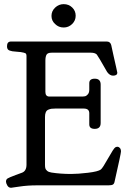

<svg xmlns="http://www.w3.org/2000/svg" viewBox="-20 -891 617 923"><path d="M245.1 -775.4Q227.5 -791 227.5 -814.5Q227.5 -837.9 245.1 -854.5Q262.7 -871.1 286.1 -871.1Q310.5 -871.1 327.1 -855Q343.8 -838.9 343.8 -815.4Q343.8 -792 326.7 -775.4Q309.6 -758.8 286.1 -758.8Q261.7 -758.8 245.1 -775.4ZM435.5 -512.7Q463.9 -512.7 463.9 -484.4V-299.8Q463.9 -271.5 435.5 -271.5Q409.2 -271.5 409.2 -293V-346.7Q409.2 -369.1 382.8 -369.1H245.1Q234.4 -369.1 227.5 -368.2Q220.7 -367.2 212.4 -363.8Q204.1 -360.4 200.2 -351.6Q196.3 -342.8 196.3 -329.1V-99.6Q196.3 -88.9 197.8 -82.5Q199.2 -76.2 206.5 -69.8Q213.9 -63.5 227.5 -61.5Q271.5 -54.7 321.3 -54.7Q354.5 -54.7 403.3 -60.5Q452.1 -66.4 464.8 -76.2Q473.6 -83 500 -130.4Q526.4 -177.7 534.2 -182.6Q540 -185.5 543.9 -185.5Q550.8 -185.5 556.2 -179.7Q561.5 -173.8 561.5 -163.1V-162.1Q561.5 -153.3 531.2 -19.5Q529.3 -7.8 522.9 -3.9Q516.6 0 501 0H157.2Q112.3 0 73.7 5.9Q35.2 11.7 33.2 11.7Q21.5 11.7 15.1 0.5Q8.8 -10.7 8.8 -17.6Q8.8 -28.3 16.6 -33.2Q24.4 -38.1 55.7 -49.8Q73.2 -56.6 85 -60.5Q107.4 -68.4 107.4 -99.6V-621.1Q107.4 -631.8 102.5 -634.8Q97.7 -637.7 80.1 -640.6Q71.3 -641.6 58.6 -642.6Q45.9 -643.6 39.6 -644.5Q33.2 -645.5 26.4 -647.9Q19.5 -650.4 16.6 -655.3Q13.7 -660.2 13.7 -668.9Q13.7 -691.4 33.2 -691.4H493.2Q509.8 -691.4 514.6 -674.8Q518.6 -656.2 525.9 -623Q533.2 -589.8 538.6 -566.9Q543.9 -543.9 543.9 -542Q543.9 -527.3 523.4 -527.3Q507.8 -527.3 495.1 -544.9Q451.2 -622.1 445.3 -628.9Q436.5 -637.7 417 -637.7H228.5Q209 -637.7 203.6 -627.9Q198.2 -618.2 198.2 -599.6V-449.2Q198.2 -426.8 217.8 -426.8H371.1Q381.8 -426.8 388.7 -428.2Q395.5 -429.7 402.3 -437.5Q409.2 -445.3 409.2 -460V-491.2Q409.2 -512.7 435.5 -512.7Z"/></svg>

Font: Goudy Bookletter 1911
Style: Regular
Weight: 400
Version: Version 2010.07.03